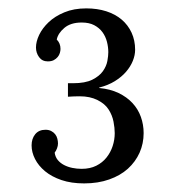

<svg xmlns="http://www.w3.org/2000/svg" viewBox="-20 -736 410 451"><path d="M54.2 -394.5Q54.2 -410.2 62.7 -420.7Q71.3 -431.2 86.9 -431.2Q94.7 -431.2 100.3 -428.2Q106 -425.3 109.6 -420.7Q113.3 -416 114.7 -410.2Q116.2 -404.3 116.2 -398.9Q116.2 -393.6 114 -387.7Q111.8 -381.8 108.4 -377.4Q109.9 -367.2 115.7 -360.1Q121.6 -353 130.4 -348.4Q139.2 -343.8 149.9 -341.6Q160.6 -339.4 171.9 -339.4Q191.4 -339.4 206.1 -346.7Q220.7 -354 230.2 -366Q239.7 -377.9 244.6 -392.8Q249.5 -407.7 249.5 -423.3Q249.5 -435.5 246.6 -450.4Q243.7 -465.3 235.1 -478.8Q226.6 -492.2 209 -501Q191.4 -509.8 167.5 -509.8Q154.8 -509.8 139.6 -508.8V-540.5H151.4Q180.2 -540.5 196.8 -548.8Q213.4 -557.1 221.7 -568.8Q230 -580.6 232.2 -592.8Q234.4 -605 234.4 -613.3Q234.4 -625.5 231.2 -637.9Q228 -650.4 220.7 -660.4Q213.4 -670.4 201.4 -676.8Q189.5 -683.1 171.9 -683.1Q146 -683.1 131.1 -670.4Q116.2 -657.7 113.3 -643.1Q122.1 -634.3 122.1 -621.1Q122.1 -616.7 120.6 -611.6Q119.1 -606.4 115.5 -602.1Q111.8 -597.7 106.2 -594.7Q100.6 -591.8 92.3 -591.8Q79.1 -591.8 71.8 -601.8Q64.5 -611.8 64.5 -624.5Q64.5 -638.2 72 -654.1Q79.6 -669.9 94.2 -683.8Q108.9 -697.8 131.1 -707Q153.3 -716.3 182.6 -716.3Q208.5 -716.3 229.7 -709.5Q251 -702.6 265.9 -689.9Q280.8 -677.2 289.1 -659.2Q297.4 -641.1 297.4 -619.1Q297.4 -606.4 292 -593Q286.6 -579.6 276.1 -567.4Q265.6 -555.2 249.8 -545.4Q233.9 -535.6 212.9 -530.3V-529.3Q238.8 -526.9 258.3 -517.6Q277.8 -508.3 291 -494.1Q304.2 -480 310.8 -461.7Q317.4 -443.4 317.4 -423.3Q317.4 -398.9 307.9 -377.4Q298.3 -356 280.5 -339.8Q262.7 -323.7 236.6 -314.5Q210.4 -305.2 177.7 -305.2Q147.5 -305.2 124.5 -313Q101.6 -320.8 85.9 -333.7Q70.3 -346.7 62.3 -362.5Q54.2 -378.4 54.2 -394.5Z"/></svg>

Font: Lora
Style: Regular
Weight: 400
Designer: Olga Karpushina, Alexei Vanyashin
Foundry: Cyreal (www.cyreal.org, a@cyreal.org)
Version: Version 1.014